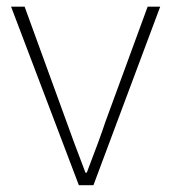

<svg xmlns="http://www.w3.org/2000/svg" viewBox="-20 -547 506 567"><path d="M212.9 0 12.7 -527.3H52.7L176.8 -186.5Q191.4 -144.5 232.4 -37.1H236.3Q276.4 -141.6 291 -186.5L416 -527.3H453.1L255.9 0Z"/></svg>

Font: Gen Shin Gothic ExtraLight
Style: Regular
Weight: 100
Designer: [Source Han Sans]
Ryoko NISHIZUKA  (kana & ideographs); Paul D. Hunt (Latin, Greek & Cyrillic); Wenlong ZHANG  (bopomofo
Version: Version 1.002.20150607